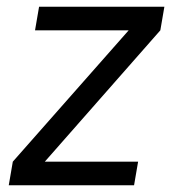

<svg xmlns="http://www.w3.org/2000/svg" viewBox="-20 -550 540 570"><path d="M6 0 18 -70 362 -460H84L96 -530H468L456 -460L113 -70H390L378 0Z"/></svg>

Font: iosevka_custom_sans_ss08
Style: Italic
Weight: 400
Italic angle: -10°
Designer: Belleve Invis
Foundry: Belleve Invis
Version: Version 10.3.0; ttfautohint (v1.8.3)